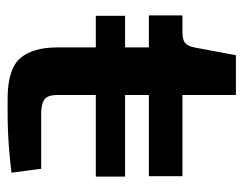

<svg xmlns="http://www.w3.org/2000/svg" viewBox="-86 -538 625 492"><g transform="rotate(90 226.0 -292.5)"><path d="M234 0Q158 0 130 -32Q102 -64 102 -128V-362H20V-448H62Q81 -448 89.5 -454Q98 -460 102 -478L122 -585H224V-448H432V-362H224V-127Q224 -102 236 -94Q248 -86 272 -86H413L423 -10Q402 -7 359 -3.5Q316 0 265 0ZM21 -226V-301H433V-226Z"/></g></svg>

Font: Goldman
Style: Regular
Weight: 400
Designer: Jaikishan Patel
Version: Version 1.000; ttfautohint (v1.8.3)